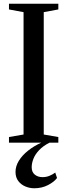

<svg xmlns="http://www.w3.org/2000/svg" viewBox="-20 -763 360 1027"><path d="M106 -43.5V-698L28 -712.5V-743H292V-712.5L214 -698V-43.5L292 -30V0H28V-30ZM163 244Q139 244 116 234.5Q93 225 78 205.5Q63 186 63 156.5Q63 126 80.8 97Q98.5 68 130.2 42.8Q162 17.5 203 -1L221.5 -5L247 -1Q211 17 189.5 39.8Q168 62.5 158.8 86.2Q149.5 110 149.5 131.5Q149.5 157.5 166 171Q182.5 184.5 207.5 184.5Q227.5 184.5 244.5 177.5Q261.5 170.5 275.5 160L285 189Q269.5 210 236.8 227Q204 244 163 244Z"/></svg>

Font: Merriweather 96pt
Style: Regular
Weight: 400
Version: Version 2.100